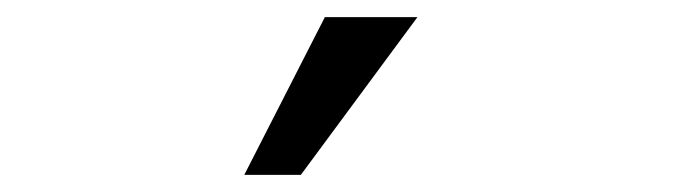

<svg xmlns="http://www.w3.org/2000/svg" viewBox="-20 -128 790 224"><path d="M331 76H265L359 -108H467Z"/></svg>

Font: Inconsolata ExtraExpanded Medium
Style: Regular
Weight: 500
Width: 8
Monospace: yes
Designer: Raph Levien, Cyreal, Brenton Simpson
Foundry: Raph Levien, Cyreal, Google
Version: Version 3.001; ttfautohint (v1.8.2.53-6de2)